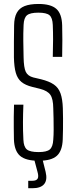

<svg xmlns="http://www.w3.org/2000/svg" viewBox="-20 -826 395 993"><path d="M180 5.5Q113 5.5 83.5 -20.2Q54 -46 52 -105.5Q51.5 -139 51.2 -166.5Q51 -194 51.2 -221.8Q51.5 -249.5 52.5 -284.5H101Q99 -237 98.8 -193.8Q98.5 -150.5 101 -103.5Q102.5 -66.5 119 -53Q135.5 -39.5 179.5 -39.5Q221.5 -39.5 237.5 -53Q253.5 -66.5 255.5 -103.5Q257.5 -127 257.5 -155.8Q257.5 -184.5 257 -213.2Q256.5 -242 255.5 -266Q255 -314.5 240.5 -335.5Q226 -356.5 187.5 -366.5L147 -376.5Q111 -385.5 90.8 -402.2Q70.5 -419 61.8 -449.2Q53 -479.5 52 -529.5Q51.5 -566.5 52 -609.2Q52.5 -652 53 -695.5Q53.5 -735 66.5 -759.2Q79.5 -783.5 107 -794.5Q134.5 -805.5 179.5 -805.5Q243 -805.5 271.5 -780Q300 -754.5 301.5 -694.5Q302.5 -659 302.5 -619.2Q302.5 -579.5 301.5 -532H253Q254.5 -583 254.5 -621.8Q254.5 -660.5 253 -697Q251.5 -734 236 -747.2Q220.5 -760.5 178.5 -760.5Q136 -760.5 119.8 -747.2Q103.5 -734 102 -697Q100 -653 100.5 -613.5Q101 -574 102 -529.5Q103 -476.5 113.2 -454.8Q123.5 -433 152 -425.5L192.5 -416Q234.5 -405.5 258.5 -389Q282.5 -372.5 293 -343Q303.5 -313.5 305 -266Q306 -240.5 306 -212.8Q306 -185 305.8 -157.5Q305.5 -130 304.5 -105.5Q302.5 -46 274 -20.2Q245.5 5.5 180 5.5ZM126 147.5V109H147Q168 109 174.5 98.2Q181 87.5 174 63L157 -1H200L216 63Q226 104.5 208.5 126Q191 147.5 147.5 147.5Z"/></svg>

Font: Big Shoulders Text ExtraLight
Style: Regular
Weight: 250
Version: Version 2.002